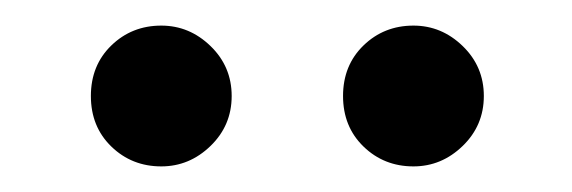

<svg xmlns="http://www.w3.org/2000/svg" viewBox="-20 -680 447 150"><path d="M51 -605Q51 -629 67 -644.5Q83 -660 106 -660Q128 -660 144.5 -644Q161 -628 161 -605Q161 -582 144.5 -566Q128 -550 106 -550Q83 -550 67 -565.5Q51 -581 51 -605ZM248 -605Q248 -629 264 -644.5Q280 -660 303 -660Q325 -660 341.5 -644Q358 -628 358 -605Q358 -582 341.5 -566Q325 -550 303 -550Q280 -550 264 -565.5Q248 -581 248 -605Z"/></svg>

Font: Maitree Medium
Style: Regular
Weight: 500
Designer: CadsonDemak Team
Foundry: CadsonDemak
Version: Version 1.000